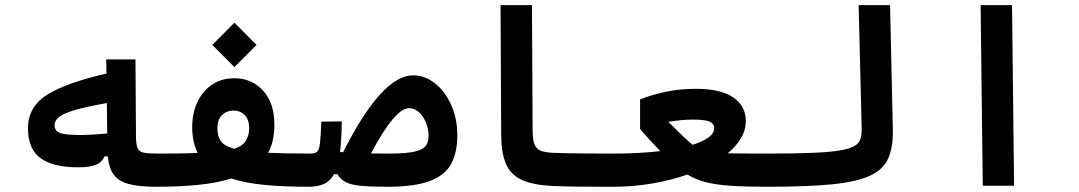

<svg xmlns="http://www.w3.org/2000/svg" viewBox="-20 -713 4142 737"><path d="M280.3 -70.8Q183.1 -70.8 135.3 -106.2Q87.4 -141.6 87.4 -220.7Q87.4 -303.7 161.9 -349.9Q236.3 -396 388.7 -430.7L387.7 -484.9H500L502 -187Q502.4 -158.2 508.1 -144.5Q513.7 -130.9 531.5 -127.2Q549.3 -123.5 585.9 -123.5Q606.4 -123.5 614.5 -108.6Q622.6 -93.8 622.6 -62Q622.6 -30.8 613.8 -13.4Q605 3.9 580.1 3.9Q513.2 3.9 473.9 -6.8Q434.6 -17.6 416.3 -43Q397.9 -68.4 394 -112.3H380.9Q370.1 -88.4 346.2 -79.6Q322.3 -70.8 280.3 -70.8ZM390.1 -317.4Q312.5 -303.7 268.8 -291Q225.1 -278.3 207.3 -264.4Q189.5 -250.5 189.5 -232.9Q189.5 -209.5 211.4 -202.1Q233.4 -194.8 287.6 -194.8Q308.1 -194.8 337.4 -196.5Q366.7 -198.2 391.6 -200.7Z M578.1 3.9 585.9 -123.5Q629.9 -123.5 668 -124Q706.1 -124.5 738.8 -126Q717.8 -167.5 717.8 -225.1Q717.8 -278.8 737.8 -321.3Q757.8 -363.8 794.2 -388.2Q830.6 -412.6 879.4 -412.6Q946.8 -412.6 990 -365Q1033.2 -317.4 1033.2 -234.9Q1033.2 -168.9 1008.8 -126.5Q1042 -125 1082.8 -124.3Q1123.5 -123.5 1172.9 -123.5Q1200.2 -123.5 1212.9 -106.2Q1225.6 -88.9 1225.6 -61.5Q1225.6 -30.8 1209.5 -13.4Q1193.4 3.9 1164.6 3.9Q1073.2 3.9 998.5 -2.9Q923.8 -9.8 867.7 -27.8Q810.1 -9.8 736.3 -2.9Q662.6 3.9 578.1 3.9ZM878.9 -142.1Q881.8 -143.1 884.3 -144Q913.1 -153.8 924.8 -174.8Q936.5 -195.8 936.5 -219.7Q936.5 -253.9 919.4 -271.2Q902.3 -288.6 876.5 -288.6Q850.6 -288.6 832.5 -271.7Q814.5 -254.9 814.5 -220.2Q814.5 -190.4 827.4 -171.6Q840.3 -152.8 878.9 -142.1ZM879.9 -455.6 794.9 -540.5 879.9 -626 964.8 -540.5Z M1466.3 3.9Q1400.9 3.9 1363.3 0Q1325.7 -3.9 1306.2 -14.4Q1286.6 -24.9 1275.4 -44.4H1262.2Q1248 -18.6 1224.4 -7.3Q1200.7 3.9 1164.1 3.9L1171.9 -123.5Q1189.5 -123.5 1197.3 -130.6Q1205.1 -137.7 1208.3 -163.6Q1211.4 -189.5 1213.4 -246.1L1292 -247.1Q1291.5 -212.4 1289.8 -183.1Q1288.1 -153.8 1285.2 -129.9Q1291 -129.4 1296.9 -128.4Q1370.1 -274.4 1437.7 -349.1Q1505.4 -423.8 1565.4 -423.8Q1610.4 -423.8 1648.9 -393.8Q1687.5 -363.8 1711.4 -311.5Q1735.4 -259.3 1735.4 -191.9Q1735.4 -129.4 1712.6 -85.4Q1689.9 -41.5 1631.6 -18.8Q1573.2 3.9 1466.3 3.9ZM1404.3 -124Q1433.6 -123.5 1473.1 -123.5Q1542.5 -123.5 1574.7 -131.8Q1606.9 -140.1 1616 -155.5Q1625 -170.9 1625 -192.4Q1625 -218.3 1615 -242.4Q1605 -266.6 1588.1 -282.2Q1571.3 -297.9 1550.8 -297.9Q1522.9 -297.9 1485.4 -252.7Q1447.8 -207.5 1404.3 -124Z M2337.9 3.9Q2332 3.9 2325.9 3.9Q2319.8 3.9 2314 3.9Q2258.8 3.9 2201.7 3.4Q2144.5 2.9 2095.7 0.5Q2023.4 -3.4 1981.4 -23.2Q1939.5 -43 1921.9 -84.5Q1904.3 -126 1903.8 -194.3L1901.4 -693.4H2022L2024.4 -217.3Q2024.4 -181.2 2030.5 -162.1Q2036.6 -143.1 2053.2 -135.5Q2069.8 -127.9 2102.1 -126.5Q2151.4 -124.5 2214.8 -124Q2278.3 -123.5 2343.8 -123.5Q2359.4 -123.5 2367.2 -106Q2375 -88.4 2375 -59.6Q2375 -32.7 2365.7 -14.4Q2356.4 3.9 2337.9 3.9Z M2335.9 3.9 2343.8 -123.5Q2387.2 -123.5 2430.7 -126Q2474.1 -128.4 2514.6 -132.8Q2496.6 -151.4 2477.8 -171.9Q2459 -192.4 2437 -217.3V-331.5Q2479.5 -348.6 2534.2 -360.4Q2588.9 -372.1 2651.4 -372.1Q2746.1 -372.1 2794.4 -339.1Q2842.8 -306.2 2842.8 -248.5Q2842.8 -213.9 2824.2 -182.6Q2805.7 -151.4 2773.4 -124.5Q2801.8 -124 2840.6 -123.8Q2879.4 -123.5 2930.7 -123.5Q2969.2 -123.5 2978.8 -108.6Q2988.3 -93.8 2988.3 -62Q2988.3 -24.9 2975.3 -10.5Q2962.4 3.9 2922.9 3.9Q2839.4 3.9 2783.2 0Q2727.1 -3.9 2688.5 -13.9Q2649.9 -23.9 2618.7 -43Q2554.2 -20.5 2481.2 -8.3Q2408.2 3.9 2335.9 3.9ZM2638.2 -157.2Q2676.8 -168.9 2699.2 -185.1Q2721.7 -201.2 2721.7 -222.2Q2721.7 -236.3 2706.1 -245.1Q2690.4 -253.9 2639.6 -253.9Q2614.7 -253.9 2591.1 -251.5Q2567.4 -249 2545.4 -245.1Q2577.6 -212.9 2597.4 -194.1Q2617.2 -175.3 2638.2 -157.2Z M2923.8 3.9Q2909.7 3.9 2902.6 -12Q2895.5 -27.8 2895.5 -63Q2895.5 -98.1 2905.3 -110.8Q2915 -123.5 2929.7 -123.5Q3031.2 -123.5 3097.4 -126.2Q3163.6 -128.9 3202.4 -135.3Q3241.2 -141.6 3259.8 -152.6Q3278.3 -163.6 3283.2 -180.2Q3288.1 -196.8 3287.6 -219.7L3275.9 -693.4H3396.5L3407.2 -215.8Q3408.7 -147.9 3389.4 -104.7Q3370.1 -61.5 3317.9 -37.8Q3265.6 -14.2 3170.2 -5.1Q3074.7 3.9 2923.8 3.9Z M3752.4 0 3744.1 -693.4H3864.7L3872.6 0Z"/></svg>

Font: Cascadia Mono PL SemiBold
Style: Regular
Weight: 600
Monospace: yes
Designer: Aaron Bell
Foundry: Saja Typeworks
Version: Version 2404.023; ttfautohint (v1.8.4)